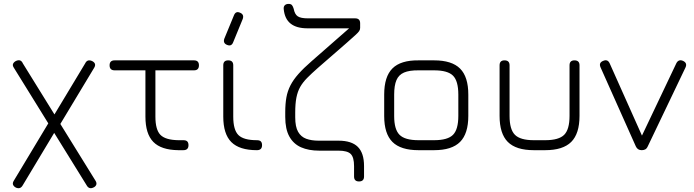

<svg xmlns="http://www.w3.org/2000/svg" viewBox="-20 -790 3653 1010"><path d="M52 -435Q44.5 -447 49.5 -456Q54.5 -465 65.5 -470Q77.5 -475 86.2 -471.8Q95 -468.5 100.5 -456L483.5 162.5Q490 174 485.8 183.2Q481.5 192.5 470 197Q447.5 207 435 183.5ZM276.5 -110 100 184Q94 195 85.5 198.5Q77 202 65 197.5Q53.5 192 49.2 183Q45 174 51.5 162.5L250.5 -168.5ZM249.5 -160 428 -456.5Q433.5 -468 442.2 -471.2Q451 -474.5 463 -469.5Q474.5 -464.5 478.8 -455.8Q483 -447 476 -434.5L275.5 -101.5Z M944.5 0Q936.5 0 931.5 0Q926.5 0 918 0Q828 -1 786.5 -43.5Q745 -86 745 -176.5V-446.5H797.5V-176.5Q797.5 -107.5 824 -80.5Q850.5 -53.5 918.5 -52.5Q924.5 -52.5 930.5 -52.5Q936.5 -52.5 944.5 -52.5Q959 -52.5 965.2 -46Q971.5 -39.5 971.5 -26.5Q971.5 0 944.5 0ZM583 -420Q556.5 -420 556.5 -446.5Q556.5 -472.5 583 -472.5H1000.5Q1026.5 -472.5 1026.5 -446.5Q1026.5 -420 1000.5 -420Z M1174 -554Q1152 -563 1160 -586.5L1210.5 -709Q1220 -733.5 1243 -723Q1265 -714 1257 -690.5L1206.5 -567.5Q1197.5 -544 1174 -554ZM1331.5 0Q1239.5 0 1197 -42.5Q1154.5 -85 1154.5 -176.5V-446.5Q1154.5 -472.5 1180.5 -472.5Q1207 -472.5 1207 -446.5V-176.5Q1207 -106.5 1234.2 -79.5Q1261.5 -52.5 1331.5 -52.5Q1346 -52.5 1352.2 -46Q1358.5 -39.5 1358.5 -26.5Q1358.5 0 1331.5 0Z M1868.5 164.5Q1842.5 164.5 1842.5 138.5V84Q1842.5 37.5 1825 20Q1807.5 2.5 1760.5 2.5H1659.5Q1603.5 2.5 1563.5 -15.2Q1523.5 -33 1502 -72Q1480.5 -111 1480.5 -175V-200Q1480.5 -243.5 1486.5 -277.2Q1492.5 -311 1507.8 -340.8Q1523 -370.5 1550 -401Q1577 -431.5 1619 -468L1816.5 -641H1597.5Q1540 -641 1508.8 -665.8Q1477.5 -690.5 1472.5 -742Q1471 -755 1478 -762.2Q1485 -769.5 1498.5 -769.5Q1510.5 -769.5 1516 -762.8Q1521.5 -756 1525 -743.5Q1530.5 -714.5 1546.5 -704Q1562.5 -693.5 1599 -693.5H1848Q1874.5 -693.5 1874.5 -667.5V-643Q1874.5 -634 1869.2 -626.2Q1864 -618.5 1848.5 -604.5Q1833 -590.5 1802.5 -563.5L1652 -432.5Q1619 -403.5 1596 -380.2Q1573 -357 1559.2 -332.8Q1545.5 -308.5 1539.2 -276.5Q1533 -244.5 1533 -198V-173Q1533 -123 1548.2 -96.5Q1563.5 -70 1591 -60Q1618.5 -50 1656 -50H1760.5Q1829.5 -50 1862.2 -17.5Q1895 15 1895 83.5V138.5Q1895 164.5 1868.5 164.5Z M2181.5 0Q2088 0 2044.5 -43.2Q2001 -86.5 2001 -179.5V-292.5Q2001 -387 2044.5 -430.2Q2088 -473.5 2181.5 -472.5H2263.5Q2357 -472.5 2400.2 -429.2Q2443.5 -386 2443.5 -292.5V-180.5Q2443.5 -87 2400.2 -43.5Q2357 0 2263.5 0ZM2053.5 -179.5Q2053.5 -109 2081.8 -80.8Q2110 -52.5 2181.5 -52.5H2263.5Q2335 -52.5 2363 -80.8Q2391 -109 2391 -180.5V-292.5Q2391 -364 2363 -392Q2335 -420 2263.5 -420H2181.5Q2133.5 -420.5 2105.5 -408.5Q2077.5 -396.5 2065.5 -368.5Q2053.5 -340.5 2053.5 -292.5Z M2608 -180.5V-446.5Q2608 -472.5 2634 -472.5Q2660.5 -472.5 2660.5 -446.5V-180.5Q2660.5 -109 2688.8 -80.8Q2717 -52.5 2788 -52.5H2848Q2919.5 -52.5 2947.8 -80.8Q2976 -109 2976 -180.5V-446.5Q2976 -472.5 3002 -472.5Q3028.5 -472.5 3028.5 -446.5V-180.5Q3028.5 -87 2985 -43.5Q2941.5 0 2848 0H2788Q2694.5 0 2651.2 -43.5Q2608 -87 2608 -180.5Z M3387.5 -20Q3382 -8 3374 -4Q3366 0 3355.5 0Q3333.5 0 3324.5 -20.5L3139 -436Q3128.5 -460.5 3153.5 -470Q3177 -480 3187.5 -456L3372.5 -42H3340.5L3537.5 -456.5Q3543 -468 3552 -471.5Q3561 -475 3572.5 -470Q3597 -459 3586 -435Z"/></svg>

Font: Jura Light
Style: Regular
Weight: 400
Version: Version 5.106